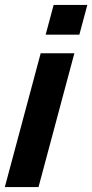

<svg xmlns="http://www.w3.org/2000/svg" viewBox="-38 -755 373 775"><path d="M146.3 -615H282.3L314.5 -735H178.5ZM-18.5 0H117.5L262.2 -540H126.2Z"/></svg>

Font: Manrope
Style: ExtraBoldItalic
Weight: 800
Italic angle: -15°
Designer: Mikhail Sharanda
Foundry: Mikhail Sharanda
Version: Version 4.502;hotconv 1.0.109;makeotfexe 2.5.65596